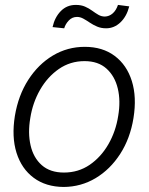

<svg xmlns="http://www.w3.org/2000/svg" viewBox="-20 -742 600 774"><path d="M236.8 11.7Q165 11.2 116 -25.1Q66.9 -61.5 46.6 -126Q26.4 -190.4 40 -274.9Q53.7 -357.4 94 -420.2Q134.3 -482.9 193.1 -518.1Q252 -553.2 321.8 -553.2Q393.6 -553.2 442.4 -516.6Q491.2 -480 511.5 -415.3Q531.7 -350.6 518.1 -266.1Q504.9 -184.1 464.6 -121.6Q424.3 -59.1 365.5 -23.9Q306.6 11.2 236.8 11.7ZM237.8 -46.4Q295.9 -46.4 341.6 -77.6Q387.2 -108.9 417 -160.6Q446.8 -212.4 456.5 -274.9Q466.8 -335.4 454.8 -385.3Q442.9 -435.1 409.4 -465.3Q376 -495.6 320.8 -495.6Q263.2 -495.6 217.3 -463.9Q171.4 -432.1 141.6 -380.1Q111.8 -328.1 102.1 -266.1Q91.8 -206.1 103.3 -156Q114.7 -106 148.4 -76.2Q182.1 -46.4 237.8 -46.4ZM407.7 -627.9Q387.7 -627.9 371.6 -634.8Q355.5 -641.6 341.8 -650.9Q328.1 -660.2 315.7 -667Q303.2 -673.8 290.5 -673.8Q271 -673.8 257.3 -659.4Q243.7 -645 238.8 -627.9L191.9 -632.8Q200.7 -672.4 225.1 -697.3Q249.5 -722.2 285.6 -722.2Q307.1 -722.2 322.8 -715.3Q338.4 -708.5 351.3 -699Q364.3 -689.5 376.5 -682.4Q388.7 -675.3 402.8 -675.3Q420.4 -675.8 434.3 -688Q448.2 -700.2 455.6 -722.2L501 -716.3Q490.7 -675.8 465.6 -651.9Q440.4 -627.9 407.7 -627.9Z"/></svg>

Font: Inter Tight Light
Style: Italic
Weight: 300
Italic angle: -9.39999°
Designer: Rasmus Andersson
Foundry: rsms
Version: Version 3.004